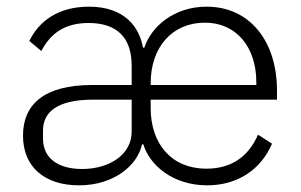

<svg xmlns="http://www.w3.org/2000/svg" viewBox="-20 -544 903 576"><path d="M375 -245V-149C375 -80 308 -37 226 -37C155 -37 109 -69 109 -128V-152C109 -209 153 -244 255 -245ZM432 -289V-294C432 -402 496 -476 595 -476C687 -476 749 -405 749 -297V-289ZM599 -38C494 -38 432 -113 432 -220V-245H811V-272C811 -422 728 -524 600 -524C501 -524 433 -463 413 -401H409C399 -459 357 -524 247 -524C153 -524 96 -479 68 -421L104 -391C133 -446 176 -475 246 -475C330 -475 375 -432 375 -347V-289H257C111 -289 49 -230 49 -137C49 -44 113 12 217 12C323 12 393 -49 406 -111H410C429 -48 499 12 602 12C694 12 764 -37 796 -113L754 -140C725 -73 673 -38 599 -38Z"/></svg>

Font: IBM Plex Devanagari Light
Style: Regular
Weight: 300
Designer: Mike Abbink, Paul van der Laan, Pieter van Rosmalen, Erin McLaughlin
Foundry: Bold Monday
Version: Version 1.0